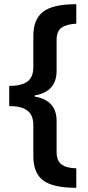

<svg xmlns="http://www.w3.org/2000/svg" viewBox="-20 -736 420 916"><path d="M344 160Q232 160 185.5 124.5Q139 89 139 9V-139Q139 -187 110.5 -208.5Q82 -230 24 -230V-326Q81 -326 110 -346.5Q139 -367 139 -416V-565Q139 -643 185 -679.5Q231 -716 344 -716V-623Q300 -621 275 -605Q250 -589 250 -544V-398Q250 -298 146 -281V-275Q250 -258 250 -159V-12Q250 31 273.5 48.5Q297 66 344 67Z"/></svg>

Font: Noto Sans SemiCondensed SemiBold
Style: Regular
Weight: 600
Width: 4
Designer: Monotype Design Team
Foundry: Monotype Imaging Inc.
Version: Version 2.013; ttfautohint (v1.8.4.7-5d5b)